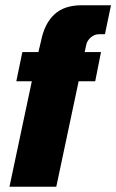

<svg xmlns="http://www.w3.org/2000/svg" viewBox="-20 -710 442 730"><path d="M101 -401H42L65 -512H126L136 -554Q149 -620 186.5 -655Q224 -690 290 -690H402L379 -580H358Q339 -580 325 -567.5Q311 -555 308 -540L302 -512H364L342 -401H279L194 0H16Z"/></svg>

Font: Decalotype Black Italic
Style: Regular
Weight: 900
Italic angle: -12°
Designer: Alfredo Marco Pradil
Foundry: Alfredo Marco Pradil
Version: Version 1.0